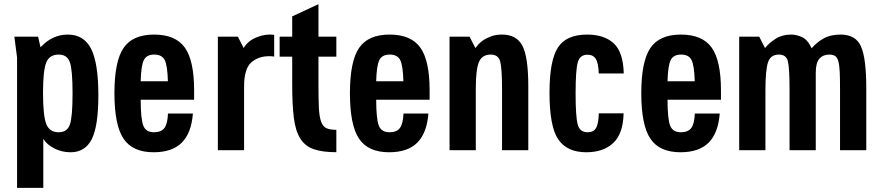

<svg xmlns="http://www.w3.org/2000/svg" viewBox="-20 -718 4221 918"><path d="M61.6 180.1H187V-54.3Q203.4 -26.9 239.5 -8.4Q275.6 10 317.1 10Q387.1 10 418.7 -52.6Q450.3 -115.3 450.3 -261.9Q450.3 -415.6 415.9 -484.1Q381.4 -552.7 304 -552.7Q267.4 -552.7 235.1 -537.9Q202.9 -523 173.7 -492L162.1 -542.7H48.6L61.6 -443ZM185.7 -274Q185.7 -381.1 201.1 -419.1Q216.6 -457.1 260.7 -457.1Q300.7 -457.1 313.8 -421.2Q326.9 -385.3 326.9 -271.1Q326.9 -157.4 313.8 -121.5Q300.7 -85.6 260.7 -85.6Q217.3 -85.6 201.5 -124.4Q185.7 -163.3 185.7 -274Z M908.1 -241.1V-286.1Q908.1 -428.6 863.6 -490.6Q819 -552.7 716.6 -552.7Q614.1 -552.7 570.6 -488.5Q527.1 -424.3 527.1 -272.3Q527.1 -119.9 570.6 -54.9Q614.1 10 714.4 10Q803 10 849 -35.8Q895 -81.6 902.3 -175.3H783.1Q781.4 -126.9 766.2 -106.2Q751 -85.6 716.1 -85.6Q678.3 -85.6 665.6 -116.2Q652.9 -146.9 652.6 -241.1ZM782.7 -329.6H652.6Q654.6 -404.7 667.8 -430.9Q681 -457.1 717.3 -457.1Q754.3 -457.1 767.5 -430.9Q780.7 -404.7 782.7 -329.6Z M1021.6 0H1147V-303.6Q1147 -389.1 1181.1 -419.2Q1215.1 -449.3 1266.7 -449.3Q1272.6 -449.3 1278.8 -449Q1285 -448.7 1290.9 -447.4V-551.4Q1250.9 -557.1 1208.6 -540.4Q1166.3 -523.7 1145 -488.4L1117.3 -542.7H1021.6Z M1317 -542.7V-447.1H1377.1V-314.4Q1377.1 -217.7 1384.9 -155.2Q1392.6 -92.7 1415.5 -56Q1438.4 -19.3 1479.8 -4.8Q1521.1 9.7 1588.1 9.7V-97.3Q1558.1 -97.3 1541.1 -104.9Q1524 -112.4 1515.4 -136.1Q1506.7 -159.9 1504.6 -203.4Q1502.6 -246.9 1502.6 -318.7V-447.1H1588.1V-542.7H1502.6V-698L1377.1 -639.7V-542.7Z M2034.1 -241.1V-286.1Q2034.1 -428.6 1989.6 -490.6Q1945 -552.7 1842.6 -552.7Q1740.1 -552.7 1696.6 -488.5Q1653.1 -424.3 1653.1 -272.3Q1653.1 -119.9 1696.6 -54.9Q1740.1 10 1840.4 10Q1929 10 1975 -35.8Q2021 -81.6 2028.3 -175.3H1909.1Q1907.4 -126.9 1892.2 -106.2Q1877 -85.6 1842.1 -85.6Q1804.3 -85.6 1791.6 -116.2Q1778.9 -146.9 1778.6 -241.1ZM1908.7 -329.6H1778.6Q1780.6 -404.7 1793.8 -430.9Q1807 -457.1 1843.3 -457.1Q1880.3 -457.1 1893.5 -430.9Q1906.7 -404.7 1908.7 -329.6Z M2129.4 0H2254.9V-292.6Q2254.9 -386.6 2270.1 -421.9Q2285.4 -457.1 2326.3 -457.1Q2362.6 -457.1 2371.5 -424.3Q2380.4 -391.4 2380.4 -290.4V0H2505.9V-304.9Q2505.9 -445.7 2477.8 -499.2Q2449.7 -552.7 2380.4 -552.7Q2351.4 -552.7 2329.8 -544.9Q2308.1 -537.1 2292.4 -526.8Q2276.7 -516.4 2267.4 -505.8Q2258 -495.1 2252.9 -488.4L2225.1 -542.7H2129.4Z M2732.1 -270.9Q2732.1 -380.7 2742.1 -418.6Q2752.1 -456.4 2788.6 -456.4Q2816 -456.4 2828.5 -436.8Q2841 -417.1 2843 -366.7H2962.3Q2960 -468.1 2914.7 -510.4Q2869.4 -552.7 2786.9 -552.7Q2687.6 -552.7 2647.4 -490.6Q2607.3 -428.4 2607.3 -274.7Q2607.3 -112.6 2649.3 -51.3Q2691.3 10 2783.1 10Q2864.6 10 2911.9 -34.1Q2959.3 -78.1 2961.6 -176H2843Q2841.6 -124.4 2829.3 -105Q2817 -85.6 2789.3 -85.6Q2752.1 -85.6 2742.1 -123.3Q2732.1 -161 2732.1 -270.9Z M3427.1 -241.1V-286.1Q3427.1 -428.6 3382.6 -490.6Q3338 -552.7 3235.6 -552.7Q3133.1 -552.7 3089.6 -488.5Q3046.1 -424.3 3046.1 -272.3Q3046.1 -119.9 3089.6 -54.9Q3133.1 10 3233.4 10Q3322 10 3368 -35.8Q3414 -81.6 3421.3 -175.3H3302.1Q3300.4 -126.9 3285.2 -106.2Q3270 -85.6 3235.1 -85.6Q3197.3 -85.6 3184.6 -116.2Q3171.9 -146.9 3171.6 -241.1ZM3301.7 -329.6H3171.6Q3173.6 -404.7 3186.8 -430.9Q3200 -457.1 3236.3 -457.1Q3273.3 -457.1 3286.5 -430.9Q3299.7 -404.7 3301.7 -329.6Z M3514.3 0H3639.7V-284.6Q3639.7 -382.3 3651.9 -419.7Q3664.1 -457.1 3704.3 -457.1Q3739.1 -457.1 3747.1 -424.9Q3755 -392.7 3755 -290.4V0H3880.4V-370.9Q3880.4 -417.9 3897.9 -437.5Q3915.3 -457.1 3945.6 -457.1Q3963 -457.1 3973.3 -450Q3983.6 -442.9 3988.6 -424Q3993.6 -405.1 3995 -372.7Q3996.4 -340.3 3996.4 -290.4V0H4121.9V-294.6Q4121.9 -438.6 4096.8 -495.6Q4071.7 -552.7 3999.3 -552.7Q3950.3 -552.7 3917 -533.7Q3883.7 -514.7 3860.7 -487Q3841.7 -528.4 3814.7 -540.6Q3787.7 -552.7 3762.7 -552.7Q3719.6 -552.7 3688.4 -532.6Q3657.1 -512.4 3637.7 -488.4L3610 -542.7H3514.3Z"/></svg>

Font: Secuela Black
Style: Regular
Weight: 900
Designer: Fernando Haro
Foundry: deFharo
Version: Version 1.704